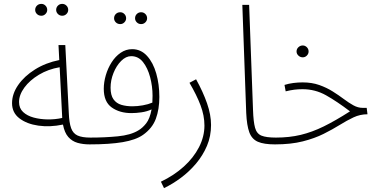

<svg xmlns="http://www.w3.org/2000/svg" viewBox="-20 -738 1963 988"><path d="M300 -657Q287 -657 278 -666Q269 -675 269 -687Q269 -700 278 -709Q287 -718 300 -718Q313 -718 322 -709Q331 -700 331 -687Q331 -675 322 -666Q313 -657 300 -657ZM193 -657Q179 -657 170 -666Q161 -675 161 -687Q161 -700 170 -709Q179 -718 193 -718Q205 -718 214 -709Q223 -700 223 -687Q223 -675 214 -666Q205 -657 193 -657Z M441 5Q407 5 379 -3Q351 -11 331.5 -33Q312 -55 304 -97Q237 -83 177.5 -91.5Q118 -100 80 -129Q42 -158 42 -207Q42 -255 73.5 -300.5Q105 -346 160 -380.5Q215 -415 285 -429L281 -506H316L334 -157Q336 -106 346 -78.5Q356 -51 379.5 -40.5Q403 -30 445 -30Q463 -30 463 -13Q463 -6 457 -0.5Q451 5 441 5ZM78 -213Q78 -181 99 -161.5Q120 -142 153.5 -133Q187 -124 225.5 -123.5Q264 -123 300 -131V-135L287 -392Q228 -382 180.5 -353.5Q133 -325 105.5 -287.5Q78 -250 78 -213Z M706 -614Q693 -614 684 -623Q675 -632 675 -644Q675 -657 684 -666Q693 -675 706 -675Q719 -675 728 -666Q737 -657 737 -644Q737 -632 728 -623Q719 -614 706 -614ZM599 -614Q585 -614 576 -623Q567 -632 567 -644Q567 -657 576 -666Q585 -675 599 -675Q611 -675 620 -666Q629 -657 629 -644Q629 -632 620 -623Q611 -614 599 -614Z M440 5 445 -30Q519 -30 586 -36.5Q653 -43 692 -67Q713 -79 732 -103Q751 -127 760 -175Q736 -164 708 -160Q680 -156 656 -156Q596 -156 555 -185Q514 -214 514 -281Q514 -315 524.5 -351Q535 -387 554.5 -417.5Q574 -448 601 -466.5Q628 -485 660 -485Q705 -485 736.5 -450.5Q768 -416 784 -360Q800 -304 800 -239Q800 -176 782 -127Q764 -78 716 -44Q679 -18 611.5 -6.5Q544 5 440 5ZM549 -287Q549 -248 564 -227Q579 -206 604.5 -198.5Q630 -191 661 -191Q687 -191 715 -196Q743 -201 764 -210Q765 -227 765 -245Q765 -294 752.5 -341Q740 -388 716 -418.5Q692 -449 655 -449Q628 -449 603.5 -424.5Q579 -400 564 -362.5Q549 -325 549 -287Z M824 230 808 197Q875 165 925.5 119.5Q976 74 1004 19.5Q1032 -35 1032 -92Q1032 -143 1012 -196Q992 -249 955 -312L989 -330Q1025 -265 1045.5 -206Q1066 -147 1066 -95Q1066 -37 1045 12.5Q1024 62 989 103.5Q954 145 911 177Q868 209 824 230Z M1395 5Q1338 5 1307 -8.5Q1276 -22 1263 -57Q1250 -92 1247 -157L1227 -713H1262L1282 -172Q1284 -111 1292.5 -80.5Q1301 -50 1325.5 -40Q1350 -30 1400 -30Q1410 -30 1414 -25Q1418 -20 1418 -13Q1418 -6 1412 -0.5Q1406 5 1395 5Z M1538 -443Q1525 -443 1515.5 -452Q1506 -461 1506 -473Q1506 -486 1515.5 -495Q1525 -504 1538 -504Q1550 -504 1559 -495Q1568 -486 1568 -473Q1568 -461 1559 -452Q1550 -443 1538 -443Z M1395 5 1400 -30Q1469 -30 1527.5 -44Q1586 -58 1646 -87.5Q1706 -117 1781 -165Q1714 -216 1658 -247.5Q1602 -279 1537 -279Q1514 -279 1494.5 -276.5Q1475 -274 1450 -268L1444 -301Q1466 -308 1490 -311Q1514 -314 1537 -314Q1585 -314 1623 -300.5Q1661 -287 1692 -267.5Q1723 -248 1749 -228.5Q1775 -209 1798.5 -196Q1822 -183 1846 -183H1867L1871 -150Q1833 -150 1799 -134Q1765 -118 1728 -95Q1691 -72 1645 -49Q1599 -26 1538 -10.5Q1477 5 1395 5Z"/></svg>

Font: Noto Sans Arabic SemCond ExtLt
Style: Regular
Weight: 200
Width: 4
Designer: Monotype Design Team, Nadine Chahine, Nizar Qandah and Khaled Hosny
Foundry: Monotype Imaging Inc.
Version: Version 2.012; ttfautohint (v1.8.4.7-5d5b)